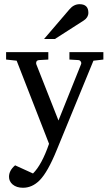

<svg xmlns="http://www.w3.org/2000/svg" viewBox="-20 -699 517 906"><path d="M397 -638.7Q397 -616.7 375.5 -602.5L239.3 -515.1H188L307.6 -654.8Q328.1 -679.2 355.5 -679.2Q397 -679.2 397 -638.7ZM467.8 -418 420.9 -412.6 248 8.3Q205.1 113.8 166.5 152.3Q131.8 187 88.4 187Q58.1 187 39.6 171.4Q22.5 156.7 22.5 135.3Q22.5 105.5 51.3 81.1L135.7 119.6Q177.2 78.6 211.4 -20.5L58.6 -412.6L8.8 -418V-453.1H208V-418L164.6 -415.5Q150.4 -414.6 150.4 -400.9Q150.4 -397.5 151.4 -395.5L255.9 -130.4L362.3 -395.5Q365.2 -401.9 361.3 -408.2Q357.9 -414.6 350.1 -415.5L307.6 -418V-453.1H467.8Z"/></svg>

Font: Annapurna SIL
Style: Regular
Weight: 400
Designer: Peter Martin, Annie Olsen
Foundry: SIL International
Version: Version 2.000